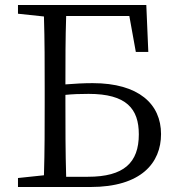

<svg xmlns="http://www.w3.org/2000/svg" viewBox="-20 -749 705 769"><path d="M245 -41C242 -140 242 -240 242 -338V-369C271 -372 301 -373 335 -373C487 -373 536 -313 536 -211C536 -97 476 -41 332 -41ZM498 -685 524 -541H574L566 -729H52V-694L156 -683C159 -587 159 -489 159 -393V-338C159 -240 159 -143 156 -47L52 -36V0H342C546 0 625 -97 625 -212C625 -332 536 -416 351 -416C316 -416 279 -414 242 -411C242 -505 242 -596 245 -685Z"/></svg>

Font: Noto Serif CJK JP
Style: Regular
Weight: 400
Designer: Ryoko NISHIZUKA 西塚涼子 (kana & ideographs); Frank Grießhammer (Latin, Greek & Cyrillic); Wenlong ZHANG 张文龙 (bopomofo); San
Foundry: Adobe Systems Incorporated
Version: Version 1.000;PS 1;hotconv 16.6.53;makeotf.lib2.5.65590